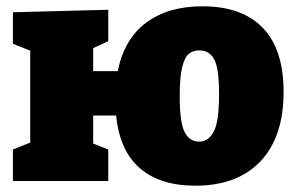

<svg xmlns="http://www.w3.org/2000/svg" viewBox="-20 -575 935 610"><path d="M881 -283Q881 -140 807.5 -62.5Q734 15 600 15Q489 15 424.5 -40.5Q360 -96 349 -208H276V-119L324 -100V0H21V-100L76 -122V-414L21 -436V-536L324 -544V-444L276 -422V-349H354Q375 -452 445 -503.5Q515 -555 623 -555Q749 -555 815 -486.5Q881 -418 881 -283ZM676 -276Q676 -358 660.5 -386.5Q645 -415 613 -415Q594 -415 580.5 -404.5Q567 -394 559 -362.5Q551 -331 551 -270Q551 -186 566.5 -155.5Q582 -125 613 -125Q642 -125 659 -156.5Q676 -188 676 -276Z"/></svg>

Font: Bitter Pro Black
Style: Regular
Weight: 900
Designer: Sol Matas, and Bitter project Authors
Foundry: Sol Matas
Version: Version 1.010